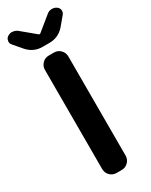

<svg xmlns="http://www.w3.org/2000/svg" viewBox="-247 -1000 823 1048"><g transform="rotate(-30 165.0 -476.0)"><path d="M149.4 0Q125 0 108.4 -17.1Q91.8 -34.2 91.8 -57.6V-682.6Q91.8 -706.1 108.4 -723.1Q125 -740.2 149.4 -740.2H181.6Q206.1 -740.2 222.7 -723.1Q239.3 -706.1 239.3 -682.6V-57.6Q239.3 -34.2 222.7 -17.1Q206.1 0 181.6 0ZM144.5 -797.9Q86.9 -797.9 48.8 -841.8L3.9 -894.5Q-3.9 -903.3 -3.9 -915Q-3.9 -918 -2.9 -920.9Q-1 -935.5 11.7 -943.8Q24.4 -952.1 39.1 -952.1Q41 -952.1 43 -951.2Q59.6 -950.2 73.2 -939.5L160.2 -867.2Q162.1 -866.2 165 -866.2Q168 -866.2 168.9 -867.2L258.8 -940.4Q271.5 -951.2 288.1 -952.1Q290 -952.1 291 -952.1Q306.6 -952.1 319.3 -943.4Q331.1 -935.5 334 -920.9Q334 -918 334 -915Q334 -903.3 326.2 -894.5L282.2 -841.8Q244.1 -797.9 186.5 -797.9Z"/></g></svg>

Font: Gen Jyuu Gothic Bold
Style: Bold
Weight: 700
Designer: [Source Han Sans]
Ryoko NISHIZUKA  (kana & ideographs); Paul D. Hunt (Latin, Greek & Cyrillic); Wenlong ZHANG  (bopomofo
Version: Version 1.002.20150607